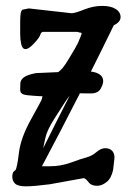

<svg xmlns="http://www.w3.org/2000/svg" viewBox="-20 -452 467 664"><path d="M262.7 -335.4 262.2 -334.5 256.8 -320.8C254.2 -314 251.9 -308.3 249.8 -303.7C247.6 -299.2 244.5 -293.2 240.2 -285.9C236 -278.6 229 -266.8 219.2 -250.5C209.5 -234.2 201.8 -222.9 196.3 -216.6C190.8 -210.2 185.7 -205.6 181.2 -202.6L104.5 -199.2C93.8 -197.3 84.5 -194.8 76.7 -191.9C68.8 -189 62.6 -185.1 57.9 -180.4C53.1 -175.7 50.6 -169.7 50.3 -162.4C50 -155 49.8 -148.5 49.8 -142.8C49.8 -137.1 51 -133 53.5 -130.4C55.9 -127.8 58.9 -126 62.5 -125C66.1 -124 69.3 -123.4 72 -123C74.8 -122.7 81.7 -122.1 92.8 -121.1C103.8 -120.1 115.2 -119.5 127 -119.1C126.6 -116.5 125.8 -113.1 124.5 -108.9C123.2 -104.7 110.8 -81.4 87.2 -39.1C63.6 3.3 49.6 41.9 45.4 76.9C41.2 111.9 37.1 131.8 33.2 136.7C26 140.3 22.5 147.5 22.5 158.2C22.5 168.9 25.8 177.3 32.5 183.3C39.1 189.4 51.8 192.4 70.3 192.4C88.9 192.4 116.5 189.9 153.3 185.1L269 164.1C273.9 164.7 279.4 169.1 285.4 177.2C291.4 185.4 300.3 189.8 312 190.4H317.4C327.1 190.4 337.5 186.2 348.4 177.7C359.3 169.3 366.9 155.3 371.1 135.7L376 93.8C376 83 373.1 74.8 367.4 69.1C361.7 63.4 353.9 60.5 344 60.5C334.1 60.5 323.9 65 313.5 74C303.1 82.9 291.7 89 279.3 92.3C266.9 95.5 249 101.5 225.6 110.1C202.1 118.7 177.7 123 152.3 123H125C169.3 39.7 213.1 -44.4 256.3 -129.4C257.3 -129.4 259.8 -129.3 263.7 -129.2C267.6 -129 277.8 -128.9 294.2 -128.9C310.6 -128.9 321.9 -134.2 327.9 -144.8C333.9 -155.4 336.9 -164.4 336.9 -171.9C336.3 -190.1 322.1 -201 294.4 -204.6C321.1 -257.6 347.5 -311 373.5 -364.7C389.2 -371.9 397 -381.3 397 -392.8C397 -404.4 391.4 -413.7 380.1 -420.9C368.9 -428.1 353.2 -431.6 333 -431.6C312.8 -431.6 292.4 -427.5 271.7 -419.2C251.1 -410.9 236.5 -406.6 228 -406.2L79.6 -422.9L57.6 -418.5C55 -415.9 53.3 -413.1 52.5 -410.2C51.7 -407.2 51 -402.8 50.5 -397C50 -391.1 49.8 -385.7 49.8 -380.9V-362.5V-333.5C49.8 -321.5 51 -309.9 53.5 -298.8C55.9 -287.8 60.9 -282.2 68.4 -282.2C75.8 -282.2 85.8 -288.9 98.1 -302.2C110.5 -315.6 117.5 -325.3 119.1 -331.3C120.8 -337.3 123.9 -340.8 128.4 -341.8H247.1C253.3 -339.8 257.6 -338.9 260.3 -338.9ZM129.4 60.5C130.4 55.7 132.7 44.3 136.5 26.4C140.2 8.5 150.7 -14.2 168 -41.5C185.2 -68.8 197.4 -87.8 204.6 -98.4C211.8 -109 217.1 -116.4 220.7 -120.6C189.8 -60.4 159.3 0 129.4 60.5Z"/></svg>

Font: Drukaatie burti
Style: Regular
Weight: 400
Version: Version 0.14.4